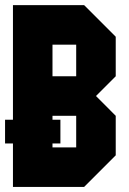

<svg xmlns="http://www.w3.org/2000/svg" viewBox="-20 -739 509 759"><path d="M187.5 -437.5H281.2V-562.5H187.5ZM31.2 -265.6V-718.8H312.5L437.5 -593.8V-437.5L359.4 -359.4L437.5 -281.2V-125L312.5 0H31.2V-171.9H0V-265.6ZM187.5 -171.9V-156.2H281.2V-281.2H187.5V-265.6H218.8V-171.9Z"/></svg>

Font: Signwood
Style: Regular
Weight: 400
Designer: GGBotNet
Foundry: GGBotNet
Version: 0.95